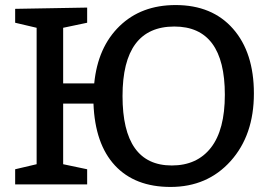

<svg xmlns="http://www.w3.org/2000/svg" viewBox="-20 -730 1085 760"><path d="M230 -400H353Q367 -543 453 -626.5Q539 -710 675 -710Q820 -710 902.5 -616Q985 -522 985 -360Q985 -195 893 -92.5Q801 10 655 10Q514 10 435 -75Q356 -160 350 -320H230V-80L325 -60V0H40V-60L125 -80V-620L40 -640V-695L325 -700V-640L230 -620ZM660 -75Q760 -75 815 -145.5Q870 -216 870 -355Q870 -625 670 -625Q465 -625 465 -350Q465 -75 660 -75Z"/></svg>

Font: Bitter
Style: Regular
Weight: 400
Designer: Sol Matas
Foundry: Sol Matas
Version: Version 1.300;PS 001.300;hotconv 1.0.70;makeotf.lib2.5.58329